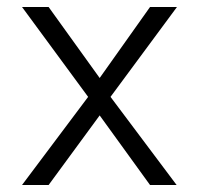

<svg xmlns="http://www.w3.org/2000/svg" viewBox="-20 -529 569 549"><path d="M296 -252 485 0H409L265 -199L119 0H43L232 -252L43 -509H119L265 -306L409 -509H486Z"/></svg>

Font: SUIT Light
Style: Regular
Weight: 300
Designer: Sunn Youn; Korean Glyphs from Source Han Sans (Sandoll Communications; Soo-young Jang, Joo-yeon Kang)
Foundry: Sunn
Version: Version 1.006